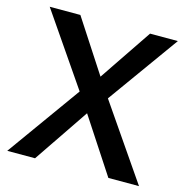

<svg xmlns="http://www.w3.org/2000/svg" viewBox="-104 -794 860 891"><g transform="rotate(15 326.5 -348.5)"><path d="M142.5 0 321.7 -264.3 494.8 0H642L397.2 -356.1L642 -696.9H508.4L337.9 -444.5L173.6 -696.9H26.3L262.3 -353L9 0Z"/></g></svg>

Font: Diatome Semibold
Style: Regular
Weight: 600
Designer: 15.100.17
Foundry: 15.100.17
Version: Version 1.005;Fontself Maker 3.5.8